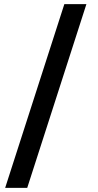

<svg xmlns="http://www.w3.org/2000/svg" viewBox="-20 -760 477 931"><path d="M112 151 399 -740H292L5 151Z"/></svg>

Font: IBM Plex Thai SemiBold
Style: Regular
Weight: 600
Designer: Mike Abbink, Paul van der Laan, Pieter van Rosmalen, Ben Mitchell, Mark Frömberg
Foundry: Bold Monday
Version: Version 1.0